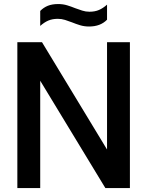

<svg xmlns="http://www.w3.org/2000/svg" viewBox="-20 -954 747 974"><path d="M68 0V-740H193L523 -195.5V-740H639V0H514.5L184 -544.5V0ZM432 -819.5Q407.5 -819.5 386.2 -826Q365 -832.5 345.5 -840.5Q327.5 -847.5 309.8 -853Q292 -858.5 273.5 -858.5Q245.5 -858.5 224.8 -849.5Q204 -840.5 184 -822.5V-898.5Q201 -916 223 -924.8Q245 -933.5 275 -933.5Q299.5 -933.5 320.8 -927Q342 -920.5 361.5 -912.5Q379.5 -906 397.2 -900.2Q415 -894.5 433.5 -894.5Q461.5 -894.5 482.2 -903.5Q503 -912.5 523 -930.5V-854Q489.5 -819.5 432 -819.5Z"/></svg>

Font: Encode Sans Semi Condensed SemiBold
Style: Regular
Weight: 600
Width: 4
Designer: Multiple Designers
Foundry: Impallari Type
Version: Version 3.000; ttfautohint (v1.8.3) -l 8 -r 50 -G 200 -x 14 